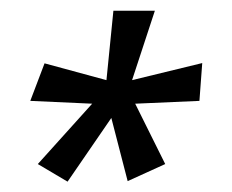

<svg xmlns="http://www.w3.org/2000/svg" viewBox="-20 -780 437 362"><path d="M229 -628.9 361.3 -661.1 356 -589.8 234.9 -584.5 291.5 -470.7 220.7 -438.5 189.9 -557.6 107.4 -437.5 51.3 -470.7 153.8 -584.5 37.1 -589.8 64 -660.6 180.7 -628.9 193.8 -759.8H272Z"/></svg>

Font: Open Sans Hebrew Condensed
Style: Italic
Weight: 400
Width: 3
Italic angle: -12°
Foundry: Ascender Corporation, Yanek Iontef
Version: Version 2.001;PS 002.001;hotconv 1.0.70;makeotf.lib2.5.58329